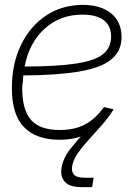

<svg xmlns="http://www.w3.org/2000/svg" viewBox="-20 -565 543 789"><path d="M224.6 9.3Q129.4 9.3 79.1 -42Q28.8 -93.3 28.8 -202.1Q28.8 -303.2 66.4 -380.6Q104 -458 169.9 -501.5Q235.8 -544.9 320.3 -544.9Q394 -544.9 436.8 -510Q479.5 -475.1 479.5 -412.6Q479.5 -356 438.2 -321.5Q397 -287.1 307.9 -271.5Q218.8 -255.9 75.7 -254.9Q74.7 -243.2 74.2 -231Q71.8 -215.8 71.3 -211.4Q70.8 -207 71.3 -204.1Q71.3 -202.6 71.3 -201.2Q71.3 -113.3 107.7 -72Q144 -30.8 226.1 -30.8Q286.6 -30.8 329.6 -53.7Q372.6 -76.7 407.2 -125L446.8 -115.7Q407.7 -54.2 353.5 -22.5Q299.3 9.3 224.6 9.3ZM81.1 -291.5Q215.8 -292 293.5 -304Q371.1 -315.9 403.8 -342.8Q436.5 -369.6 436.5 -415Q436.5 -459.5 406.2 -482.2Q376 -504.9 318.8 -504.9Q226.6 -504.9 163.1 -446.8Q99.6 -388.7 81.1 -291.5ZM317.4 204.1Q265.6 204.1 246.3 182.1Q227.1 160.2 232.9 124Q239.7 84 268.8 47.4Q297.9 10.7 332 -25.9L446.8 -115.7Q427.2 -83.5 400.1 -52.7Q373 -22 346.4 7.1Q319.8 36.1 300.3 64Q280.8 91.8 276.4 118.7Q272.9 138.7 283.4 152.1Q293.9 165.5 332.5 165.5H364.7L358.4 204.1Z"/></svg>

Font: Inter Display Extra Light
Style: Italic
Weight: 200
Italic angle: -9.39999°
Designer: Rasmus Andersson
Foundry: rsms
Version: Version 4.000;git-4fc901f